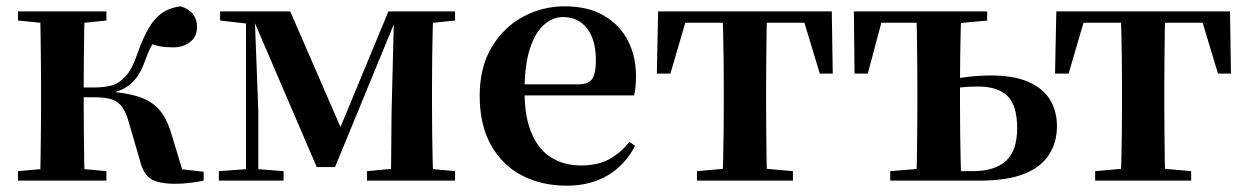

<svg xmlns="http://www.w3.org/2000/svg" viewBox="-20 -572 3948 608"><path d="M37 0V-30L147 -40H209L317 -30V0ZM37 -507V-536H317V-507L209 -496H147ZM106 0Q108 -25 108.5 -67Q109 -109 109.5 -154.5Q110 -200 110 -235V-301Q110 -336 109.5 -381Q109 -426 108.5 -468.5Q108 -511 106 -536H248Q247 -511 246.5 -468Q246 -425 245.5 -377.5Q245 -330 245 -290V-269Q245 -218 245.5 -165Q246 -112 246.5 -68.5Q247 -25 248 0ZM423 -64 389 -181Q380 -215 367 -233Q354 -251 333.5 -257.5Q313 -264 279 -264H177V-295H280Q308 -295 332 -301Q356 -307 377 -329.5Q398 -352 414 -399Q441 -477 471.5 -511.5Q502 -546 552 -552Q604 -536 604 -486Q604 -456 582 -439Q560 -422 528 -422Q503 -422 485.5 -425.5Q468 -429 448 -437L499 -480Q478 -456 466 -437.5Q454 -419 442 -387Q428 -345 409 -322Q390 -299 366 -288.5Q342 -278 312 -273L314 -283Q379 -279 419.5 -265.5Q460 -252 483.5 -225.5Q507 -199 521 -154L564 -12L470 -46L625 -28V0Q606 4 582 7Q558 10 536 10Q481 10 457 -6Q433 -22 423 -64Z M983 -43 782 -511H772V-536H899L1069 -145H1048L1210 -536H1243V-512H1234L1041 -43ZM1218 0 1220 -218 1228 -536H1352Q1351 -511 1350 -468.5Q1349 -426 1348.5 -381Q1348 -336 1348 -301V-235Q1348 -200 1348.5 -154.5Q1349 -109 1350 -67Q1351 -25 1352 0ZM673 0V-30L769 -37H788L878 -30V0ZM1142 0V-30L1250 -40H1313L1421 -30V0ZM677 -507V-536H784V-496H773ZM759 0V-536H786L798 -220V0ZM1281 -496V-536H1421V-507L1313 -496Z M1775 16Q1695 16 1632.5 -16.5Q1570 -49 1534.5 -113Q1499 -177 1499 -269Q1499 -359 1537 -422.5Q1575 -486 1636.5 -519Q1698 -552 1768 -552Q1842 -552 1892.5 -522.5Q1943 -493 1968.5 -443Q1994 -393 1994 -331Q1994 -296 1988 -270H1557V-305H1812Q1844 -305 1855.5 -322.5Q1867 -340 1867 -380Q1867 -446 1839 -482Q1811 -518 1763 -518Q1730 -518 1702 -493Q1674 -468 1657.5 -416Q1641 -364 1641 -283Q1641 -201 1664 -148.5Q1687 -96 1727.5 -72Q1768 -48 1820 -48Q1873 -48 1909.5 -68Q1946 -88 1973 -123L1991 -110Q1960 -50 1905 -17Q1850 16 1775 16Z M2060 -339 2064 -536H2614L2617 -339H2576L2517 -534L2583 -500H2095L2160 -534L2103 -339ZM2187 0V-30L2299 -40H2380L2491 -30V0ZM2268 0Q2269 -25 2270 -67Q2271 -109 2271.5 -154.5Q2272 -200 2272 -235V-301Q2272 -336 2271.5 -381Q2271 -426 2270 -468.5Q2269 -511 2268 -536H2409Q2408 -511 2407.5 -468.5Q2407 -426 2406.5 -381Q2406 -336 2406 -301V-235Q2406 -200 2406.5 -154.5Q2407 -109 2407.5 -67Q2408 -25 2409 0Z M2953 0V-30H3060Q3130 -30 3165.5 -62.5Q3201 -95 3201 -166Q3201 -239 3170 -268.5Q3139 -298 3077 -298Q3046 -298 3020 -295Q2994 -292 2968 -286V-317Q3006 -324 3044 -328.5Q3082 -333 3118 -333Q3190 -333 3236 -313Q3282 -293 3304.5 -257Q3327 -221 3327 -172Q3327 -122 3302.5 -83Q3278 -44 3224.5 -22Q3171 0 3080 0ZM2882 0Q2883 -25 2883.5 -67Q2884 -109 2884.5 -154.5Q2885 -200 2885 -235V-301Q2885 -336 2884.5 -381Q2884 -426 2883.5 -468.5Q2883 -511 2882 -536H3024Q3023 -511 3022 -468.5Q3021 -426 3020.5 -381Q3020 -336 3020 -301V-235Q3020 -200 3020.5 -154.5Q3021 -109 3022 -67Q3023 -25 3024 0ZM2686 -339 2684 -536H2954V-500H2716L2780 -534L2728 -339ZM2799 0V-30L2921 -40H2953V0ZM2954 -496V-536H3106V-507L2989 -496Z M3321 -339 3325 -536H3875L3878 -339H3837L3778 -534L3844 -500H3356L3421 -534L3364 -339ZM3448 0V-30L3560 -40H3641L3752 -30V0ZM3529 0Q3530 -25 3531 -67Q3532 -109 3532.5 -154.5Q3533 -200 3533 -235V-301Q3533 -336 3532.5 -381Q3532 -426 3531 -468.5Q3530 -511 3529 -536H3670Q3669 -511 3668.5 -468.5Q3668 -426 3667.5 -381Q3667 -336 3667 -301V-235Q3667 -200 3667.5 -154.5Q3668 -109 3668.5 -67Q3669 -25 3670 0Z"/></svg>

Font: Noto Serif TC
Style: Bold
Weight: 700
Designer: Ryoko NISHIZUKA 西塚涼子 (kana & ideographs); Frank Grießhammer (Latin, Greek & Cyrillic); Wenlong ZHANG 张文龙 (bopomofo); San
Foundry: Adobe
Version: Version 2.002-H1;hotconv 1.1.0;makeotfexe 2.6.0